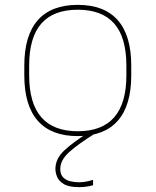

<svg xmlns="http://www.w3.org/2000/svg" viewBox="-20 -550 640 790"><path d="M305 220Q263 220 242 207Q221 194 214.5 176.5Q208 159 208 145Q208 103 244.5 69Q281 35 343 -4L370 0Q301 43 264.5 76Q228 109 228 145Q228 168 240 180Q252 192 270 196Q288 200 305 200Q320 200 335.5 197Q351 194 363 190V212Q350 216 335 218Q320 220 305 220ZM300 10Q191 10 135.5 -53Q80 -116 80 -240V-280Q80 -404 135.5 -467Q191 -530 300 -530Q409 -530 464.5 -467Q520 -404 520 -280V-240Q520 -116 464.5 -53Q409 10 300 10ZM300 -10Q400 -10 450 -67.5Q500 -125 500 -240V-280Q500 -396 450 -453Q400 -510 300 -510Q200 -510 150 -453Q100 -396 100 -280V-240Q100 -125 150 -67.5Q200 -10 300 -10Z"/></svg>

Font: M PLUS Code Latin Expanded Thin
Style: Regular
Weight: 250
Width: 7
Designer: Coji Morishita
Foundry: UNDERFOREST DESIGN
Version: Version 1.002; ttfautohint (v1.8.3)